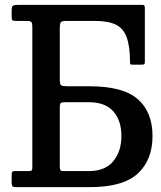

<svg xmlns="http://www.w3.org/2000/svg" viewBox="-20 -770 664 790"><path d="M97 -66Q106 -66 109.5 -68.2Q113 -70.5 113 -79V-660Q113 -674 109.2 -679Q105.5 -684 90 -684H44Q34.5 -684 31.2 -686.5Q28 -689 28 -698V-727Q28 -743.5 33.8 -746.8Q39.5 -750 55 -750H564Q572 -750 574 -747Q576 -744 576 -735.5V-514Q576 -506.5 572.5 -505.2Q569 -504 562 -504H525Q517.5 -504 516.2 -506.2Q515 -508.5 515 -516Q514.5 -580.5 501 -617.2Q487.5 -654 455.8 -669Q424 -684 368.5 -684H255Q234.5 -684 230.2 -678.5Q226 -673 226 -652.5V-443Q226 -422.5 231.8 -418.8Q237.5 -415 258 -415H348.5Q486.5 -415 547 -362Q607.5 -309 607.5 -210Q607.5 -112.5 547.2 -56.2Q487 0 348.5 0H46.5Q35.5 0 31.8 -3.2Q28 -6.5 28 -18V-49.5Q28 -58.5 29.8 -62.2Q31.5 -66 40.5 -66ZM251 -349.5Q235 -349.5 230.5 -346.5Q226 -343.5 226 -327.5V-85.5Q226 -75.5 228.2 -70.8Q230.5 -66 240.5 -66H345Q413 -66 446.2 -106.8Q479.5 -147.5 479.5 -210.5Q479.5 -274 446.2 -311.8Q413 -349.5 345 -349.5Z"/></svg>

Font: Besley* Narrow Medium
Style: Regular
Weight: 500
Width: 4
Designer: Owen Earl
Foundry: indestructible type*
Version: Version 3.000; ttfautohint (v1.8.3)